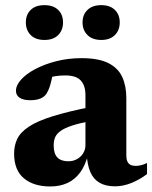

<svg xmlns="http://www.w3.org/2000/svg" viewBox="-20 -694 578 728"><path d="M330 -289.5 329 -235.5Q282.5 -227.5 253.8 -218Q225 -208.5 209.8 -197.5Q194.5 -186.5 189 -173.2Q183.5 -160 183.5 -143.5Q183.5 -111.5 197.5 -97Q211.5 -82.5 239 -82.5Q257.5 -82.5 272.2 -90.8Q287 -99 295.5 -113Q304 -127 304 -144V-333.5Q304 -369.5 286.2 -388.8Q268.5 -408 227.5 -408Q208.5 -408 191.8 -405.5Q175 -403 161.5 -398.5L183.5 -435Q179.5 -409 175.5 -391.2Q171.5 -373.5 167 -361.2Q162.5 -349 157 -340Q148.5 -326.5 132.8 -320.2Q117 -314 94.5 -314Q68 -314 54.2 -323.5Q40.5 -333 40.5 -349.5Q40.5 -370.5 60 -392.2Q79.5 -414 114 -432.2Q148.5 -450.5 193.5 -462Q238.5 -473.5 289 -473.5Q353.5 -473.5 390.8 -454.8Q428 -436 443.5 -402Q459 -368 459 -322V-104Q459 -90.5 463 -81.8Q467 -73 474.8 -69Q482.5 -65 494.5 -65Q503.5 -65 514.2 -67.5Q525 -70 537.5 -76V-34Q510 -13 478.2 -0.2Q446.5 12.5 416.5 12.5Q380.5 12.5 357.2 -1.2Q334 -15 322.5 -41.8Q311 -68.5 309 -107L314.5 -110Q304 -67.5 284 -40.2Q264 -13 235.5 0Q207 13 170.5 13Q107.5 13 70.5 -18Q33.5 -49 33.5 -111.5Q33.5 -142.5 45.5 -167.5Q57.5 -192.5 89.5 -213.8Q121.5 -235 179.8 -253.2Q238 -271.5 330 -289.5ZM148.5 -542.5Q115 -542.5 96.5 -561Q78 -579.5 78 -609Q78 -638.5 96.5 -656.5Q115 -674.5 148.5 -674.5Q182 -674.5 200.5 -656.5Q219 -638.5 219 -609Q219 -579.5 200.5 -561Q182 -542.5 148.5 -542.5ZM364 -542.5Q330.5 -542.5 311.8 -561Q293 -579.5 293 -609Q293 -638.5 311.8 -656.5Q330.5 -674.5 364 -674.5Q397 -674.5 415.5 -656.5Q434 -638.5 434 -609Q434 -579.5 415.5 -561Q397 -542.5 364 -542.5Z"/></svg>

Font: Newsreader
Style: Bold
Weight: 700
Designer: Hugues Gentile
Foundry: Production Type
Version: Version 1.003